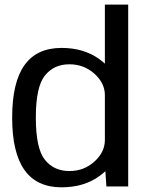

<svg xmlns="http://www.w3.org/2000/svg" viewBox="-20 -805 631 829"><path d="M439.4 0H533.5V-785H432.8V-97.6ZM245.5 3.8Q342.4 3.8 409.5 -44.9Q476.7 -93.5 476.7 -146.2L432.8 -200.3Q432.8 -148.4 387.8 -107.5Q342.7 -66.5 279.3 -66.5Q212.7 -66.5 173.7 -115.3Q134.7 -164 134.7 -297Q134.7 -429.9 173.7 -478.6Q212.7 -527.4 279.3 -527.4Q342.7 -527.4 387.8 -486.6Q432.8 -445.9 432.8 -394.5L476.7 -447.7Q476.7 -500.3 409.5 -549.2Q342.4 -598.1 245.5 -598.1Q138.9 -598.1 85.7 -523.7Q32.5 -449.2 32.5 -297.4Q32.5 -145.9 85.7 -71Q138.9 3.8 245.5 3.8Z"/></svg>

Font: Anybody Thin
Style: Regular
Weight: 100
Designer: Tyler Finck
Foundry: Etcetera Type Company
Version: Version 1.114;gftools[0.9.25]